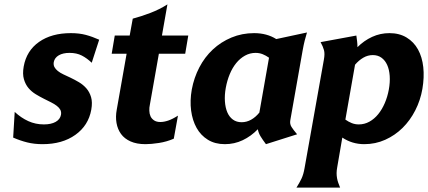

<svg xmlns="http://www.w3.org/2000/svg" viewBox="-20 -646 1951 875"><path d="M225 -363Q223 -350 228 -340.5Q233 -331 243.5 -322.5Q254 -314 269 -307Q284 -300 301 -292Q320 -283 339.5 -271.5Q359 -260 373.5 -243.5Q388 -227 395 -203.5Q402 -180 396 -146Q383 -74 323.5 -31.5Q264 11 174 11Q136 11 104 3Q72 -5 40 -19L47 -136Q76 -109 109 -94Q142 -79 180 -79Q213 -79 233.5 -90.5Q254 -102 258 -123Q260 -136 255 -145.5Q250 -155 239 -163.5Q228 -172 213 -179.5Q198 -187 180 -196Q162 -205 143 -216.5Q124 -228 110 -244.5Q96 -261 89 -285Q82 -309 88 -343Q101 -415 158 -455Q215 -495 303 -495Q341 -495 371 -487Q401 -479 432 -465L398 -360Q376 -381 352.5 -393Q329 -405 297 -405Q267 -405 248 -394Q229 -383 225 -363Z M585 -561Q623 -571 665 -587Q707 -603 743 -626L718 -484H838L824 -401H704L663 -169Q660 -156 660.5 -141.5Q661 -127 666 -116Q671 -105 682 -97.5Q693 -90 711 -90Q727 -90 746.5 -96.5Q766 -103 791 -119L772 -14Q740 0 704.5 5.5Q669 11 643 11Q603 11 575 -1.5Q547 -14 531.5 -35.5Q516 -57 511 -85.5Q506 -114 512 -146L557 -401H489L503 -484H571Z M1303 -98Q1300 -81 1308.5 -67.5Q1317 -54 1334 -34L1192 11Q1177 -9 1167.5 -24.5Q1158 -40 1155 -57Q1124 -25 1086 -7Q1048 11 1005 11Q960 11 927.5 -9Q895 -29 876 -63Q857 -97 851 -142Q845 -187 854 -238Q864 -292 888.5 -339Q913 -386 950 -420.5Q987 -455 1035 -475Q1083 -495 1138 -495Q1196 -495 1239 -468L1379 -498Q1373 -478 1368.5 -460.5Q1364 -443 1359 -415ZM1081 -89Q1104 -89 1124.5 -100.5Q1145 -112 1162 -133L1206 -383Q1192 -393 1177 -399Q1162 -405 1145 -405Q1119 -405 1096.5 -392.5Q1074 -380 1056.5 -358.5Q1039 -337 1027 -308Q1015 -279 1009 -246Q1003 -213 1005 -184Q1007 -155 1016 -134Q1025 -113 1041.5 -101Q1058 -89 1081 -89Z M1331 209Q1345 187 1354 168Q1363 149 1368 120L1456 -374Q1461 -401 1456.5 -417.5Q1452 -434 1441 -454L1604 -484Q1606 -470 1607.5 -457.5Q1609 -445 1609 -431Q1639 -461 1676 -478Q1713 -495 1755 -495Q1800 -495 1833 -475Q1866 -455 1885 -420.5Q1904 -386 1909 -340Q1914 -294 1905 -241Q1896 -189 1872.5 -143Q1849 -97 1814.5 -63Q1780 -29 1735.5 -9Q1691 11 1640 11Q1585 11 1540 -19L1517 115Q1514 131 1514 143Q1514 155 1516 166Q1518 177 1521.5 187Q1525 197 1530 209ZM1679 -395Q1656 -395 1635.5 -383Q1615 -371 1598 -351L1554 -101Q1568 -91 1583 -85Q1598 -79 1615 -79Q1641 -79 1663.5 -91.5Q1686 -104 1703.5 -125.5Q1721 -147 1733.5 -176Q1746 -205 1752 -238Q1758 -271 1756 -300Q1754 -329 1744.5 -350Q1735 -371 1718.5 -383Q1702 -395 1679 -395Z"/></svg>

Font: LT Museum
Style: Bold Italic
Weight: 700
Designer: Daniel Lyons
Foundry: LyonsType
Version: Version 1.011